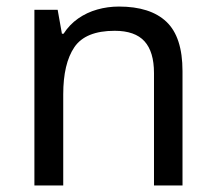

<svg xmlns="http://www.w3.org/2000/svg" viewBox="-20 -566 658 586"><path d="M343 -546Q439 -546 488 -499.5Q537 -453 537 -349V0H450V-343Q450 -408 421 -440Q392 -472 330 -472Q241 -472 207 -422Q173 -372 173 -278V0H85V-536H156L169 -463H174Q192 -491 218.5 -509.5Q245 -528 277 -537Q309 -546 343 -546Z"/></svg>

Font: lhindi25
Style: Book
Weight: 400
Designer: Jelle Bosma - Monotype Design Team
Foundry: Monotype Imaging Inc.
Version: Version 2.003